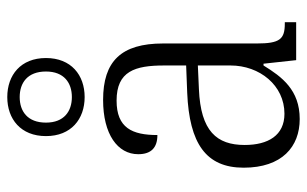

<svg xmlns="http://www.w3.org/2000/svg" viewBox="-182 -672 864 541"><g transform="rotate(-90 250.5 -402.0)"><path d="M247 -596C309 -596 357 -634 357 -705C357 -776 309 -814 247 -814C185 -814 137 -776 137 -705C137 -634 185 -596 247 -596ZM247 -632C207 -632 175 -654 175 -705C175 -757 207 -779 247 -779C287 -779 319 -757 319 -705C319 -654 287 -632 247 -632ZM185 10C267 10 304 -40 336 -92H341L351 0H458V-32H454C410 -32 398 -46 398 -111V-375C398 -493 348 -544 239 -544C142 -544 86 -503 86 -445C86 -408 105 -391 140 -391C140 -462 160 -506 237 -506C320 -506 336 -454 336 -372V-310L259 -307C116 -301 48 -254 48 -148C48 -40 107 10 185 10ZM200 -33C139 -33 112 -79 112 -145C112 -224 151 -269 269 -274L336 -277V-185C336 -103 280 -33 200 -33Z"/></g></svg>

Font: Noto Serif Bengali SemiCondensed Light
Style: Regular
Weight: 300
Width: 4
Designer: Juan Bruce, Universal Thirst, Indian Type Foundry and the Monotype Design Team.
Foundry: Monotype Imaging Inc.
Version: Version 2.003